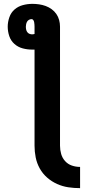

<svg xmlns="http://www.w3.org/2000/svg" viewBox="-20 -755 490 995"><path d="M395 220Q364 220 334 215.5Q304 211 276 198.5Q248 186 224.5 165.5Q201 145 186 118Q171 91 165 61Q159 31 159 0V-498H146Q121 -498 97 -504.5Q73 -511 54.5 -527.5Q36 -544 28 -568Q20 -592 20 -617Q20 -641 28.5 -665.5Q37 -690 55.5 -706Q74 -722 98.5 -728.5Q123 -735 148 -735Q165 -735 182.5 -732.5Q200 -730 216.5 -724Q233 -718 247.5 -707.5Q262 -697 272 -682.5Q282 -668 286.5 -651Q291 -634 291 -617V0Q291 22 297 43Q303 64 317.5 80Q332 96 352.5 103Q373 110 395 110ZM146 -577Q149 -577 152.5 -577.5Q156 -578 159 -579V-617Q159 -622 158.5 -628Q158 -634 157 -640Q156 -646 152.5 -651Q149 -656 144 -656Q137 -656 130.5 -652.5Q124 -649 120.5 -643Q117 -637 115.5 -630Q114 -623 114 -617Q114 -609 115.5 -602Q117 -595 121 -589Q125 -583 132 -580Q139 -577 146 -577Z"/></svg>

Font: Iosevka Aile Extrabold
Style: Regular
Weight: 800
Designer: Belleve Invis
Foundry: Belleve Invis
Version: Version 27.3.5; ttfautohint (v1.8.4)